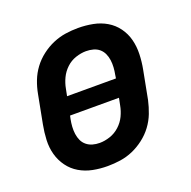

<svg xmlns="http://www.w3.org/2000/svg" viewBox="-104 -645 758 760"><g transform="rotate(-20 275.0 -265.0)"><path d="M225 12Q193 12 163 6Q133 0 107.5 -15Q82 -30 64.5 -54Q47 -78 39 -107Q31 -136 32.5 -168Q34 -200 40 -231L63 -351Q68 -378 78 -404Q88 -430 105 -453Q122 -476 145.5 -494Q169 -512 195 -523Q221 -534 247.5 -538Q274 -542 301 -542Q333 -542 363.5 -536Q394 -530 419.5 -515Q445 -500 462.5 -476Q480 -452 487.5 -423Q495 -394 494 -362Q493 -330 487 -299L464 -179Q458 -152 448 -126Q438 -100 421 -77Q404 -54 380.5 -36Q357 -18 331.5 -7Q306 4 279 8Q252 12 225 12ZM374 -303 376 -317Q379 -332 380 -347.5Q381 -363 379 -378Q377 -393 371 -406Q365 -419 354.5 -428Q344 -437 329.5 -441Q315 -445 299 -445Q278 -445 255.5 -437.5Q233 -430 215.5 -413.5Q198 -397 188 -376Q178 -355 174 -333L168 -303ZM227 -85Q248 -85 270.5 -92.5Q293 -100 311 -116.5Q329 -133 339 -154Q349 -175 353 -197L359 -227H153L150 -213Q147 -198 146 -182.5Q145 -167 147 -152Q149 -137 155 -124Q161 -111 172 -102Q183 -93 197 -89Q211 -85 227 -85Z"/></g></svg>

Font: Lode Term
Style: Bold Italic
Weight: 700
Italic angle: -11°
Monospace: yes
Designer: Belleve Invis
Foundry: Belleve Invis
Version: Version 29.2.0